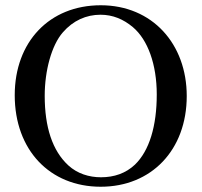

<svg xmlns="http://www.w3.org/2000/svg" viewBox="-20 -696 769 730"><path d="M690 -331C690 -529 559 -676 363 -676C168 -676 36 -537 36 -334C36 -126 169 14 363 14C555 14 690 -125 690 -331ZM576 -337C576 -217 548 -123 493 -70C458 -37 414 -22 364 -22C318 -22 274 -36 240 -67C179 -123 150 -213 150 -332C150 -427 176 -524 219 -573C258 -618 308 -640 362 -640C409 -640 449 -623 485 -593C542 -545 576 -451 576 -337Z"/></svg>

Font: XITS Math
Style: Regular
Weight: 400
Designer: MicroPress Inc., with final additions and corrections provided by Coen Hoffman, Elsevier (retired)
Version: Version 1.108